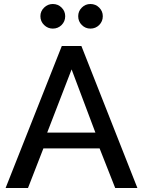

<svg xmlns="http://www.w3.org/2000/svg" viewBox="-20 -940 716 960"><path d="M289 -710H387L667 0H556L478 -198H197L120 0H8ZM457 -277 338 -593 216 -277ZM182 -859Q182 -884 200.5 -902Q219 -920 244 -920Q270 -920 288 -902Q306 -884 306 -859Q306 -833 288 -815Q270 -797 244 -797Q219 -797 200.5 -815Q182 -833 182 -859ZM371 -859Q371 -884 389 -902Q407 -920 432 -920Q458 -920 476 -902Q494 -884 494 -859Q494 -833 476 -815Q458 -797 432 -797Q407 -797 389 -815Q371 -833 371 -859Z"/></svg>

Font: Rising Sun Medium
Style: Regular
Weight: 500
Designer: Matt McInerney, Pablo Impallari, Rodrigo Fuenzalida (Raleway font), Stephen Hutchings (Greek), Cristiano Sobral (main ch
Foundry: The Rising Sun Project Authors
Version: Version 4.327; ttfautohint (v1.8.4.7-5d5b-dirty)